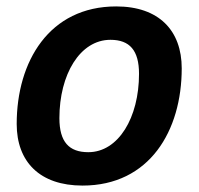

<svg xmlns="http://www.w3.org/2000/svg" viewBox="-20 -566 619 598"><path d="M237 12C446 12 546 -159 546 -353C546 -471 475 -546 342 -546C133 -546 32 -374 32 -180C32 -62 104 12 237 12ZM255 -92C195 -92 165 -124 165 -198C165 -334 229 -442 324 -442C384 -442 413 -409 413 -336C413 -200 349 -92 255 -92Z"/></svg>

Font: Geist SemiBold
Style: Italic
Weight: 600
Italic angle: -12°
Designer: Basement.studio, Andrés Briganti, Mateo Zaragoza
Foundry: Basement.studio, Vercel, Andrés Briganti, Guido Ferreyra, Mateo Zaragoza
Version: Version 1.500